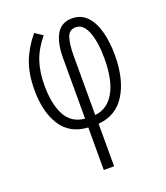

<svg xmlns="http://www.w3.org/2000/svg" viewBox="-143 -641 848 980"><g transform="rotate(-20 281.5 -151.5)"><path d="M251 9Q153 3 105.5 -71Q58 -145 58 -264Q58 -351 82.5 -415.5Q107 -480 156 -539L198 -511Q153 -457 133.5 -400Q114 -343 114 -268Q114 -169 146 -107.5Q178 -46 251 -39V-365Q251 -451 278 -497Q305 -543 362 -543Q412 -543 443.5 -509.5Q475 -476 490 -419Q505 -362 505 -292Q505 -162 455 -80.5Q405 1 307 9V240H251ZM306 -39Q373 -45 411 -110Q449 -175 449 -295Q449 -383 427.5 -438.5Q406 -494 365 -494Q329 -494 317.5 -458Q306 -422 306 -363Z"/></g></svg>

Font: Noto Sans Mono SemiCondensed Light
Style: Regular
Weight: 300
Width: 4
Designer: Monotype Design Team
Foundry: Monotype Imaging Inc.
Version: Version 2.014; ttfautohint (v1.8.4.7-5d5b)